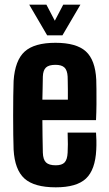

<svg xmlns="http://www.w3.org/2000/svg" viewBox="-20 -792 464 821"><path d="M218.5 9Q126.5 9 84.7 -28.5Q43 -66 38.2 -152Q37.2 -176.1 36.7 -214.8Q36.2 -253.6 36.2 -297.5Q36.2 -341.3 36.7 -381.1Q37.2 -420.9 38.2 -446.3Q44.1 -534 85.5 -571.5Q126.9 -609 217.1 -609Q306.6 -609 347 -572.3Q387.5 -535.6 391.6 -451.2Q392.1 -438.8 392.4 -410.4Q392.7 -382 392.5 -346.8Q392.2 -311.5 390.6 -278.4H161.2Q161.2 -243.6 161.9 -208.7Q162.7 -173.8 163.2 -139.1Q164.2 -109.4 176.9 -97.3Q189.6 -85.2 218.3 -85.2Q244.6 -85.2 256.1 -97.3Q267.7 -109.4 269.2 -139.1Q270.2 -153 270.2 -175.4Q270.2 -197.8 269.2 -225H390.6Q391.7 -214.7 392.2 -192.1Q392.6 -169.5 391.6 -152Q387.5 -66 347.6 -28.5Q307.7 9 218.5 9ZM161.2 -365.9H270.2Q270.3 -388 270.2 -408.4Q270 -428.9 269.7 -444Q269.4 -459 269.2 -464.9Q267.7 -491.6 255.7 -503.2Q243.7 -514.8 217.1 -514.8Q188.9 -514.8 176.5 -503.2Q164.2 -491.6 163.2 -464.9Q162.7 -439.4 162.3 -414.9Q161.9 -390.4 161.2 -365.9ZM181.7 -640.9 104.9 -772.1H178.4L214.4 -703.4L250.4 -772.1H323.9L247 -640.9Z"/></svg>

Font: Big Shoulders Display SC Thin
Style: Regular
Weight: 100
Designer: Patric King
Foundry: XO Type Co
Version: Version 2.002